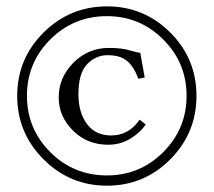

<svg xmlns="http://www.w3.org/2000/svg" viewBox="-20 -608 673 605"><path d="M439 -215.8Q421.9 -189.9 390.4 -170.9Q358.9 -151.9 320.8 -151.9Q254.9 -151.9 210 -196.5Q165 -241.2 165 -300.8Q165 -363.8 211.4 -410.4Q257.8 -457 323.2 -457Q363.3 -457 388.2 -449.5Q413.1 -441.9 421.9 -441.9L436 -363.8L416 -359.9Q401.9 -397.9 380.4 -416Q358.9 -434.1 318.8 -434.1Q281.7 -434.1 254.4 -405.5Q227.1 -377 227.1 -311Q227.1 -253.9 253.9 -217.5Q280.8 -181.2 330.1 -181.2Q386.2 -181.2 419.9 -231ZM516.6 -106Q434.1 -22.9 317.1 -22.9Q200.2 -22.9 117.2 -106Q34.2 -189 34.2 -305.9Q34.2 -422.9 117.2 -505.4Q200.2 -587.9 317.1 -587.9Q434.1 -587.9 516.6 -505.4Q599.1 -422.9 599.1 -305.9Q599.1 -189 516.6 -106ZM316.9 -557.1Q211.9 -557.1 138.4 -483.6Q64.9 -410.2 64.9 -306.2Q64.9 -202.1 138.4 -128.7Q211.9 -55.2 316.9 -55.2Q420.9 -55.2 494.4 -128.7Q567.9 -202.1 567.9 -306.2Q567.9 -410.2 494.4 -483.6Q420.9 -557.1 316.9 -557.1Z"/></svg>

Font: Biolilbert
Style: Regular
Weight: 400
Designer: Philipp H. Poll
Foundry: Philipp H. Poll
Version: Version 1.1.0